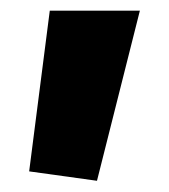

<svg xmlns="http://www.w3.org/2000/svg" viewBox="-20 -535 309 351"><path d="M157.3 -204.5 33.3 -221.7 71 -515.5H235.7Z"/></svg>

Font: Murecho Thin
Style: Regular
Weight: 100
Designer: Neil Summerour
Foundry: Positype
Version: Version 1.010